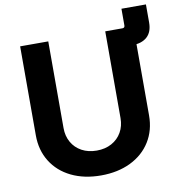

<svg xmlns="http://www.w3.org/2000/svg" viewBox="-90 -911 932 1003"><g transform="rotate(-10 375.5 -409.5)"><path d="M65.7 -255.2V-727.5H214.9V-267.5Q214.9 -225.3 233.7 -192.2Q252.4 -159.1 286.7 -140.4Q321.1 -121.7 366 -121.7Q410.9 -121.7 445.1 -140.4Q479.4 -159.1 498.2 -192.2Q517.1 -225.3 517.1 -267.5V-727.5H666.3V-255.2Q666.3 -176.5 628.8 -116.4Q591.3 -56.2 523.1 -23Q455 10.1 366 10.1Q276.5 10.1 208.5 -23Q140.5 -56.2 103.1 -116.4Q65.7 -176.5 65.7 -255.2ZM518 -727.5H608.5Q614.5 -727.5 617.7 -730.8Q621 -734 621 -740V-829.1H750.9V-733.4Q750.9 -682.9 722.6 -657.4Q694.3 -631.9 644.7 -631.9H518Z"/></g></svg>

Font: Raveo Variable
Style: Regular
Weight: 400
Designer: Jakub Foglar, Rasmus Andersson (Inter)
Foundry: Jakubfoglar.com
Version: Version 1.000;Glyphs 3.2.3 (3260)